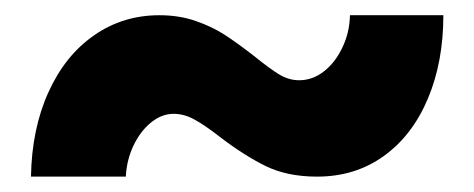

<svg xmlns="http://www.w3.org/2000/svg" viewBox="-20 -434 620 251"><path d="M188.5 -414.1Q214.4 -414.1 236.1 -406.5Q257.8 -398.9 273.9 -388.4Q290 -377.9 311.5 -361.3Q332.5 -344.2 345 -336.7Q357.4 -329.1 371.1 -329.1Q388.7 -329.1 403.6 -340.8Q418.5 -352.5 427.7 -372.1Q437 -391.6 437.5 -414.1H559.6Q559.6 -353 539.3 -304.9Q519 -256.8 481.7 -230Q444.3 -203.1 394.5 -203.1Q355.5 -203.1 327.1 -217Q298.8 -231 267.6 -254.9Q247.6 -270.5 234.1 -277.8Q220.7 -285.2 207 -285.2Q191.4 -285.2 177.5 -273.9Q163.6 -262.7 154.5 -243.7Q145.5 -224.6 144.5 -203.1H20.5Q21.5 -265.1 43.2 -313.2Q64.9 -361.3 102.8 -387.7Q140.6 -414.1 188.5 -414.1Z"/></svg>

Font: Reddit Sans Fudge ExtraBold
Style: Regular
Weight: 800
Designer: Stephen Hutchings
Foundry: Reddit
Version: Version 1.011